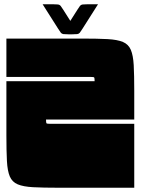

<svg xmlns="http://www.w3.org/2000/svg" viewBox="-20 -881 660 901"><path d="M255 0Q182 0 135.5 -2.5Q89 -5 63 -16Q37 -27 26 -53Q15 -79 12.5 -125.5Q10 -172 10 -245V-500H424Q424 -515 422 -517.5Q420 -520 405 -520H10V-700H365Q438 -700 484.5 -697.5Q531 -695 557 -684Q583 -673 594 -647Q605 -621 607.5 -575Q610 -529 610 -455V-320H196Q196 -305 198 -302.5Q200 -300 215 -300H610V0ZM440 -861 367 -746Q359 -733 354.5 -727.5Q350 -722 342.5 -721Q335 -720 319 -720H301Q285 -720 277.5 -721Q270 -722 265.5 -727.5Q261 -733 253 -746L180 -861H229Q245 -861 252.5 -860Q260 -859 264.5 -853.5Q269 -848 277 -835L310 -783L343 -835Q351 -848 355.5 -853.5Q360 -859 367.5 -860Q375 -861 391 -861Z"/></svg>

Font: Badeen Display
Style: Regular
Weight: 400
Version: Version 1.000; ttfautohint (v1.8.4.7-5d5b)